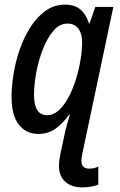

<svg xmlns="http://www.w3.org/2000/svg" viewBox="-20 -569 517 830"><path d="M337 241Q289 241 262 216.5Q235 192 235 149Q235 135 237 120.5Q239 106 242 92L259 13Q262 -3 268.5 -27Q275 -51 282 -74H279Q252 -35 219.5 -12.5Q187 10 146 10Q93 10 61.5 -30Q30 -70 30 -150Q30 -197 39 -251.5Q48 -306 66.5 -358.5Q85 -411 113 -454Q141 -497 178 -523Q215 -549 261 -549Q303 -549 328 -527.5Q353 -506 365 -467H367L392 -539H470L338 85Q335 97 333.5 107.5Q332 118 332 127Q332 145 341.5 152.5Q351 160 365 160Q388 160 405 151V229Q394 234 375.5 237.5Q357 241 337 241ZM184 -71Q211 -71 234.5 -92.5Q258 -114 276.5 -149Q295 -184 308 -225.5Q321 -267 328 -309.5Q335 -352 335 -386Q335 -423 319 -445Q303 -467 271 -467Q238 -467 211.5 -436.5Q185 -406 166 -358Q147 -310 137 -257Q127 -204 127 -159Q127 -71 184 -71Z"/></svg>

Font: Noto Sans Condensed Medium
Style: Italic
Weight: 500
Width: 3
Italic angle: -12°
Designer: Monotype Design Team
Foundry: Monotype Imaging Inc.
Version: Version 2.013; ttfautohint (v1.8.4.7-5d5b)